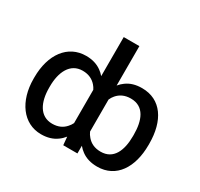

<svg xmlns="http://www.w3.org/2000/svg" viewBox="-157 -951 1213 1162"><g transform="rotate(30 449.5 -370.0)"><path d="M47.9 -258.3C47.9 -104 128.4 9.8 254.4 9.8C297.9 9.8 334 -1 363.3 -22.5C376.5 -31.7 388.7 -43.5 399.4 -57.1L404.8 0H503.9V-53.7C514.2 -41.5 524.9 -31.2 537.1 -22.5C566.4 -1 602.5 9.8 647 9.8C779.3 9.8 851.1 -103 851.1 -258.8V-269C851.1 -428.2 780.3 -538.1 646 -538.1C601.6 -538.1 565.9 -527.3 537.1 -505.9C524.9 -497.1 513.7 -486.8 503.9 -474.6V-750H394.5V-477.1C385.3 -488.3 374.5 -497.6 363.3 -505.9C334 -527.3 298.3 -538.1 255.4 -538.1C127.9 -538.1 47.9 -429.2 47.9 -268.6ZM742.7 -258.8C742.7 -158.7 709.5 -79.1 619.6 -79.1C576.7 -79.1 546.9 -94.7 525.4 -119.6C516.6 -129.4 509.3 -140.6 503.9 -152.8V-376.5C509.3 -388.7 515.6 -399.4 523.9 -408.7C545.4 -433.6 575.7 -449.7 618.7 -449.7C712.9 -449.7 742.7 -366.7 742.7 -269ZM156.7 -268.6C156.7 -367.2 194.3 -449.7 282.2 -449.7C324.7 -449.7 355 -433.6 376.5 -408.7C383.8 -400.4 389.6 -391.6 394.5 -381.3V-148.9C389.2 -137.7 382.3 -127.9 374 -118.7C353 -94.7 323.7 -79.1 281.2 -79.1C193.4 -79.1 156.7 -159.2 156.7 -258.3Z"/></g></svg>

Font: Bert Sans Medium
Style: Regular
Weight: 500
Designer: Christian Robertson (Google), Cristiano Sobral
Foundry: Google, Cristiano Sobral
Version: Version 3.101